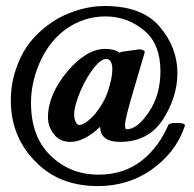

<svg xmlns="http://www.w3.org/2000/svg" viewBox="-20 -483 648 641"><path d="M578.1 -72.3Q588.4 -72.3 594 -68.8Q599.6 -65.4 596.2 -60.1Q582 -17.6 554.2 18.6Q526.4 54.7 485.8 83.5Q447.8 110.4 402.8 124.3Q357.9 138.2 307.1 138.2Q243.2 138.2 190.9 118.2Q138.7 98.1 98.6 56.6Q16.1 -26.4 16.1 -147.9Q16.1 -190.9 26.6 -230.5Q37.1 -270 57.6 -308.1Q77.1 -342.8 106.9 -371.3Q136.7 -399.9 173.8 -421.4Q209 -440.9 249 -451.9Q289.1 -462.9 330.1 -462.9Q453.6 -462.9 512.2 -395Q572.3 -324.7 572.3 -239.3Q572.3 -159.2 523.9 -84Q475.1 -9.3 380.9 -9.3Q314.9 -9.3 314.5 -59.6Q260.7 -9.3 215.8 -9.3Q179.2 -9.3 160.2 -34.7Q140.1 -60.5 140.1 -91.3Q140.1 -128.9 156.5 -167.5Q172.9 -206.1 204.6 -244.1Q235.4 -280.8 267.6 -300.3Q299.8 -319.8 331.1 -319.8Q361.3 -319.8 379.4 -307.1Q381.8 -308.6 385.5 -309.8Q389.2 -311 392.6 -311L441.9 -317.9Q452.6 -318.8 459 -314.9Q465.3 -311 462.4 -305.7L425.8 -181.2Q397.5 -86.9 397.5 -65.4Q397.5 -51.3 402.3 -51.3Q438.5 -51.3 476.6 -108.4Q515.6 -165 515.6 -245.1Q515.6 -335 462.9 -379.9Q405.8 -428.2 332 -428.2Q257.3 -428.2 195.3 -382.3Q140.1 -339.8 110.4 -269Q83.5 -204.6 83.5 -140.1Q83.5 -28.3 146.5 34.2Q212.4 100.1 309.1 100.1Q394 100.1 454.6 52.2Q510.7 7.3 542.5 -66.9Q543.9 -68.8 549.3 -70.6Q554.7 -72.3 559.6 -72.3ZM355 -250.5Q355 -286.1 334.5 -286.1Q325.7 -286.1 315.4 -278.6Q305.2 -271 293.9 -257.1Q282.7 -243.2 271.2 -223.6Q259.8 -204.1 249 -180.2Q239.3 -157.2 233.4 -136.2Q227.5 -115.2 227.5 -100.6Q227.5 -86.4 232.7 -76.2Q237.8 -65.9 244.6 -65.9Q263.7 -65.9 295.9 -100.6Q310.1 -117.7 322 -138.2Q334 -158.7 341.3 -181.2Q348.1 -202.6 351.6 -220Q355 -237.3 355 -250.5Z"/></svg>

Font: Bertholdr Mainzer Fraktur
Style: Regular
Weight: 400
Designer: Peter Wiegel, original typeface by Carl Albert Fahrenwaldt 1901
Foundry: Peter Wiegel
Version: Version 1.000 2010 initial release